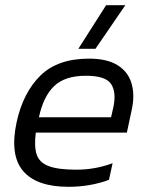

<svg xmlns="http://www.w3.org/2000/svg" viewBox="-20 -710 574 740"><path d="M282 -522 389 -690H463L348 -522ZM244 10Q121 10 69 -51Q17 -112 44 -239Q69 -353 135.5 -418.5Q202 -484 323 -484Q393 -484 433.5 -458.5Q474 -433 487 -388.5Q500 -344 488 -288L469 -199H118Q111 -145 121.5 -114Q132 -83 168.5 -69.5Q205 -56 274 -56Q347 -56 414 -81L400 -17Q366 -4 326 3Q286 10 244 10ZM130 -258H408L417 -297Q429 -355 408 -386.5Q387 -418 311 -418Q230 -418 188.5 -378Q147 -338 130 -258Z"/></svg>

Font: Kanit Light
Style: Italic
Weight: 300
Italic angle: -12°
Designer: Katatrad Team
Foundry: CadsonDemak
Version: Version 2.000; ttfautohint (v1.8.3)